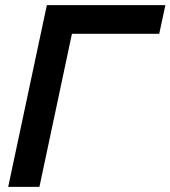

<svg xmlns="http://www.w3.org/2000/svg" viewBox="-20 -730 666 750"><path d="M12 0 163 -710H626L602 -598H261L134 0Z"/></svg>

Font: Geist Mono
Style: Bold Italic
Weight: 700
Italic angle: -12°
Monospace: yes
Designer: Basement.studio, Andrés Briganti, Mateo Zaragoza
Foundry: Basement.studio, Vercel, Andrés Briganti, Guido Ferreyra, Mateo Zaragoza
Version: Version 1.500; ttfautohint (v1.8.4.7-5d5b)